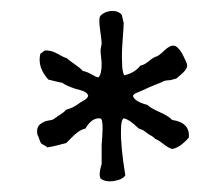

<svg xmlns="http://www.w3.org/2000/svg" viewBox="-20 -725 413 357"><path d="M246 -483 238 -486 228 -495Q217 -504 210 -505Q205 -502 205 -484Q204 -454 213 -399Q208 -391 192 -388.5Q176 -386 167 -393Q163 -401 169 -420V-456Q172 -492 170 -497Q170 -504 166 -505Q150 -506 139 -486Q131 -484 125.5 -480Q120 -476 112 -468Q104 -460 103 -459Q99 -458 87.5 -455Q76 -452 68 -451Q66 -453 62 -455Q58 -457 57 -458Q55 -460 53.5 -465Q52 -470 51 -472Q49 -474 49 -480.5Q49 -487 51 -489Q51 -493 63 -499Q65 -500 71 -501Q77 -502 79 -503L89 -510Q99 -516 103 -521Q115 -524 126 -532Q128 -534 135.5 -538Q143 -542 144 -547Q143 -551 139 -553.5Q135 -556 129 -557.5Q123 -559 120 -560Q102 -566 96 -571Q94 -571 70 -577Q49 -600 55 -625L63 -631Q75 -632 87 -625Q99 -618 104 -617Q108 -613 119 -605.5Q130 -598 134 -593Q141 -592 149.5 -587Q158 -582 163 -581Q169 -587 169 -606Q169 -610 168 -618.5Q167 -627 167 -631Q167 -633 168 -638Q169 -643 169 -645Q169 -649 166 -670.5Q163 -692 167 -696Q174 -703 185.5 -704.5Q197 -706 205 -699Q207 -697 208 -691Q209 -685 210 -683Q210 -676 208 -650Q206 -624 207 -609Q207 -592 211 -585Q230 -589 241 -603Q248 -604 257 -611.5Q266 -619 271 -620Q275 -621 285.5 -631Q296 -641 303 -640Q310 -640 319 -625Q328 -607 328 -604Q328 -599 324.5 -594.5Q321 -590 315.5 -585.5Q310 -581 308 -579Q307 -579 297 -576Q295 -576 290.5 -575.5Q286 -575 284 -574Q282 -573 279 -571.5Q276 -570 275 -570Q255 -562 245 -557Q243 -556 239 -554.5Q235 -553 232 -551.5Q229 -550 227 -547Q230 -536 254 -530Q260 -524 277 -516.5Q294 -509 300 -502Q334 -497 331 -469Q314 -450 300 -448Q293 -450 283.5 -457.5Q274 -465 268 -467Q268 -469 257 -475Z"/></svg>

Font: FuturaRenner
Style: Regular
Weight: 400
Designer: BSozoo
Foundry: BSozoo
Version: Version 1.001;PS 001.001;hotconv 1.0.70;makeotf.lib2.5.58329